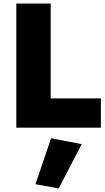

<svg xmlns="http://www.w3.org/2000/svg" viewBox="-20 -720 591 1083"><path d="M72 -700H266V-165H549V0H72ZM268 60 441 93 311 343 180 319Z"/></svg>

Font: Jost* Heavy
Style: Regular
Weight: 800
Version: Version 3.7